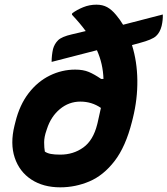

<svg xmlns="http://www.w3.org/2000/svg" viewBox="-20 -790 717 822"><path d="M302 -492Q336 -492 360 -482Q384 -472 413 -452H423Q421 -517 395 -575L201 -525Q201 -553 207 -580Q213 -602 228.5 -617.5Q244 -633 288 -643L347 -657Q323 -690 288 -727L289 -733Q309 -748 336 -759Q363 -770 393 -770Q419 -770 438.5 -759.5Q458 -749 477 -726Q493 -707 507 -684L677 -728Q678 -705 672 -679Q665 -651 648 -635.5Q631 -620 578 -606L545 -597Q567 -527 568 -446.5Q569 -366 549 -285L545 -269Q518 -162 470.5 -100.5Q423 -39 363 -13.5Q303 12 238 12Q165 12 114 -21.5Q63 -55 43 -115Q23 -175 42 -252L46 -268Q64 -341 102.5 -391Q141 -441 193 -466.5Q245 -492 302 -492ZM172 -141Q182 -134 197.5 -131Q213 -128 238 -128Q294 -128 336.5 -158.5Q379 -189 396 -257L398 -265Q406 -299 412 -328Q373 -355 324 -355Q275 -355 236.5 -323Q198 -291 181 -238L179 -232Q169 -204 169 -180.5Q169 -157 172 -141Z"/></svg>

Font: Recursive Mn Csl St XBd
Style: Italic
Weight: 800
Italic angle: -15°
Monospace: yes
Version: Version 1.079;hotconv 1.0.112;makeotfexe 2.5.65598; ttfautoh